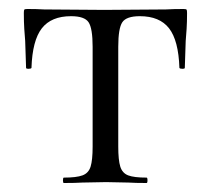

<svg xmlns="http://www.w3.org/2000/svg" viewBox="-20 -407 469 427"><path d="M122 -12Q150 -12 163.5 -17Q177 -22 181.5 -36.5Q186 -51 186 -81V-303Q186 -344 177 -357.5Q168 -371 138 -371Q94 -371 73 -344Q52 -317 50 -256Q49 -254 43.5 -254Q38 -254 38 -256L36 -316Q35 -327 34 -342.5Q33 -358 33 -378Q33 -384 34 -385.5Q35 -387 41 -387Q62 -387 78 -386L212 -385L349 -386Q366 -387 388 -387Q394 -387 395 -385.5Q396 -384 396 -378Q396 -358 395 -342.5Q394 -327 393 -316L391 -256Q391 -254 385.5 -254Q380 -254 379 -256Q377 -317 356 -344Q335 -371 291 -371Q261 -371 252 -357.5Q243 -344 243 -303V-81Q243 -51 247.5 -36.5Q252 -22 265 -17Q278 -12 306 -12Q308 -12 308 -6Q308 0 306 0Q280 0 266 -1L216 -2L163 -1Q148 0 122 0Q120 0 120 -6Q120 -12 122 -12Z"/></svg>

Font: Cormorant Garamond
Style: Regular
Weight: 400
Designer: Christian Thalmann (Catharsis Fonts)
Version: Version 3.000